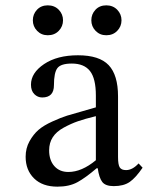

<svg xmlns="http://www.w3.org/2000/svg" viewBox="-20 -692 581 719"><path d="M346 -62H342Q300 -26 269.5 -9.5Q239 7 195 7Q139 7 107.5 -24Q76 -55 76 -105Q76 -137 90.5 -163Q105 -189 124 -205.5Q143 -222 176 -237Q209 -252 231.5 -259Q254 -266 290.5 -276Q327 -286 339 -290V-334Q339 -398 317 -426Q295 -454 249 -454Q208 -454 195 -437Q182 -420 182 -373Q182 -327 138 -327Q121 -327 108.5 -339.5Q96 -352 96 -375Q96 -419 145 -452Q194 -485 272 -485Q352 -485 387 -448Q422 -411 422 -331V-104Q422 -75 428.5 -65Q435 -55 452 -55Q476 -55 499 -80L514 -64Q488 -26 465.5 -10.5Q443 5 406 5Q375 5 363 -10.5Q351 -26 346 -62ZM339 -92V-257Q298 -247 272 -238Q246 -229 218.5 -214Q191 -199 177.5 -178Q164 -157 164 -129Q164 -92 183.5 -70Q203 -48 236 -48Q286 -48 339 -92ZM159 -560Q135 -560 119 -576.5Q103 -593 103 -616Q103 -639 118.5 -655.5Q134 -672 159 -672Q184 -672 200 -655.5Q216 -639 216 -616Q216 -593 200 -576.5Q184 -560 159 -560ZM378 -560Q354 -560 338 -576.5Q322 -593 322 -616Q322 -639 337.5 -655.5Q353 -672 378 -672Q403 -672 419 -655.5Q435 -639 435 -616Q435 -593 419 -576.5Q403 -560 378 -560Z"/></svg>

Font: myMathFont
Style: Regular
Weight: 400
Designer: Ross Mills, John Hudson & Paul Hanslow, Tiro Typeworks Ltd; with prior portions MicroPress Inc., and Coen Hoffman. Math 
Foundry: Tiro Typeworks Ltd
Version: Version 2.13 b171